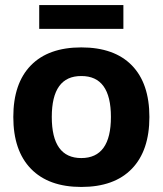

<svg xmlns="http://www.w3.org/2000/svg" viewBox="-20 -722 638 753"><path d="M133.8 -702.1H463.9V-608.9H133.8ZM565.9 -263.2Q565.9 -131.3 497.1 -60.1Q428.2 11.2 298.8 11.2Q170.9 11.2 101.6 -59.8Q32.2 -130.9 32.2 -263.2Q32.2 -395 101.1 -465.6Q169.9 -536.1 298.8 -536.1Q428.2 -536.1 497.1 -465.6Q565.9 -395 565.9 -263.2ZM183.1 -263.2Q183.1 -102.1 298.8 -102.1Q415 -102.1 415 -263.2Q415 -424.3 298.8 -423.8Q183.1 -424.3 183.1 -263.2Z"/></svg>

Font: Sarala
Style: Bold
Weight: 700
Designer: Andres Torresi
Foundry: Huerta Tipografica
Version: Version 1.004;PS 001.003;hotconv 1.0.70;makeotf.lib2.5.58329